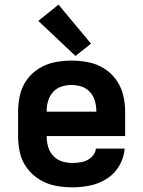

<svg xmlns="http://www.w3.org/2000/svg" viewBox="-20 -799 616 827"><path d="M291 8Q330 8 368.5 0Q407 -8 440.5 -29.5Q474 -51 494 -85.5Q514 -120 517 -159H393Q391 -137 373.5 -121.5Q356 -106 334.5 -101.5Q313 -97 291 -97Q268 -97 246.5 -104Q225 -111 209.5 -127.5Q194 -144 187.5 -166Q181 -188 181 -210V-213H519V-320Q519 -356 510 -391.5Q501 -427 479.5 -456.5Q458 -486 427 -505Q396 -524 360 -531Q324 -538 288 -538Q252 -538 216.5 -531Q181 -524 149.5 -505Q118 -486 96.5 -456.5Q75 -427 66.5 -391.5Q58 -356 58 -320V-210Q58 -174 66.5 -138.5Q75 -103 97.5 -73.5Q120 -44 151.5 -25Q183 -6 219 1Q255 8 291 8ZM181 -318V-320Q181 -342 187 -363.5Q193 -385 208 -402Q223 -419 244.5 -426Q266 -433 288 -433Q310 -433 331.5 -426Q353 -419 368 -402Q383 -385 389 -363.5Q395 -342 395 -320V-318ZM305 -558 372 -611 232 -779 145 -709Z"/></svg>

Font: Iosevka Sparkle
Style: Bold
Weight: 700
Designer: Belleve Invis
Foundry: Belleve Invis
Version: Version 4.5.0; ttfautohint (v1.8.3)